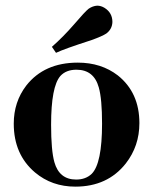

<svg xmlns="http://www.w3.org/2000/svg" viewBox="-20 -659 549 688"><path d="M163.1 -211.9Q163.1 -348.6 196.3 -386.7Q216.8 -409.2 253.9 -409.2Q316.4 -409.2 334 -345.7Q345.7 -304.7 345.7 -215.8Q345.7 -73.2 308.6 -36.1Q287.1 -15.6 252.9 -15.6Q192.4 -15.6 174.8 -78.1Q163.1 -120.1 163.1 -211.9ZM258.8 -434.6Q138.7 -434.6 74.2 -352.5Q29.3 -293.9 29.3 -215.8Q29.3 -105.5 105.5 -41Q166 9.8 250 9.8Q365.2 9.8 430.7 -73.2Q479.5 -135.7 479.5 -217.8Q479.5 -327.1 402.3 -388.7Q342.8 -434.6 258.8 -434.6ZM361.3 -539.1Q381.8 -554.7 382.8 -580.1Q382.8 -613.3 354.5 -630.9Q341.8 -638.7 328.1 -638.7Q312.5 -637.7 297.9 -627.9Q285.2 -618.2 245.1 -571.3Q207 -527.3 166 -491.2L180.7 -469.7Q209 -483.4 308.6 -515.6Q346.7 -529.3 361.3 -539.1Z"/></svg>

Font: Abhaya Libre ExtraBold
Style: Regular
Weight: 800
Designer: Pushpananda Ekanayake, Sol Matas, Pathum Egodawatta
Foundry: Mooniak
Version: Version 1.050 ; ttfautohint (v1.6)